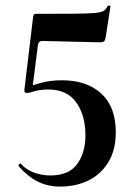

<svg xmlns="http://www.w3.org/2000/svg" viewBox="-20 -676 490 708"><path d="M80 -333Q68 -333 70 -345L102 -613Q103 -620 105 -622.5Q107 -625 115 -625Q207 -625 258 -625.5Q309 -626 332.5 -628.5Q356 -631 364 -637Q372 -643 377 -654Q378 -656 383 -655.5Q388 -655 387 -651L370 -540Q368 -528 364 -524Q360 -520 347 -520L136 -525Q123 -525 120 -511L99 -346ZM58 -71Q78 -49 107 -39Q136 -29 166 -29Q234 -29 264.5 -71Q295 -113 295 -177Q295 -251 261 -298.5Q227 -346 159 -346Q128 -346 107 -339.5Q86 -333 80 -333Q78 -333 80 -343.5Q82 -354 83 -356Q97 -361 131.5 -370.5Q166 -380 208 -380Q300 -380 353.5 -331Q407 -282 407 -188Q407 -123 379.5 -78Q352 -33 306 -10.5Q260 12 202 12Q155 12 118 -7Q81 -26 49 -63Q47 -67 51.5 -71Q56 -75 58 -71Z"/></svg>

Font: Cormorant Infant Light
Style: Bold
Weight: 700
Version: Version 4.001